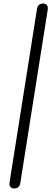

<svg xmlns="http://www.w3.org/2000/svg" viewBox="-20 -873 294 1079"><path d="M59 186C79 186 91 176 94 156L248 -817C252 -840 242 -853 223 -853C203 -853 191 -843 188 -823L34 150C30 173 40 186 59 186Z"/></svg>

Font: SN Pro Light
Style: Italic
Weight: 300
Italic angle: -8.99998°
Designer: Tobias Whetton
Foundry: Supernotes
Version: Version 1.001;Glyphs 3.2 (3249)